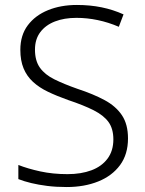

<svg xmlns="http://www.w3.org/2000/svg" viewBox="-20 -744 586 774"><path d="M496 -186Q496 -122 464 -78.5Q432 -35 376 -12.5Q320 10 249 10Q206 10 170.5 5.5Q135 1 106 -6Q77 -13 54 -22V-79Q92 -64 142.5 -53Q193 -42 252 -42Q307 -42 348.5 -57.5Q390 -73 413.5 -104.5Q437 -136 437 -182Q437 -225 417.5 -252Q398 -279 357.5 -299.5Q317 -320 254 -341Q209 -357 173.5 -374Q138 -391 113 -414Q88 -437 75 -468.5Q62 -500 62 -543Q62 -602 92 -642Q122 -682 173.5 -703Q225 -724 290 -724Q343 -724 389.5 -714.5Q436 -705 478 -686L459 -636Q417 -654 374 -663Q331 -672 288 -672Q239 -672 201.5 -657.5Q164 -643 142.5 -614.5Q121 -586 121 -544Q121 -499 141 -471Q161 -443 199.5 -424Q238 -405 292 -386Q356 -365 401.5 -340.5Q447 -316 471.5 -279.5Q496 -243 496 -186Z"/></svg>

Font: Noto Sans Cham Light
Style: Regular
Weight: 300
Version: Version 2.002